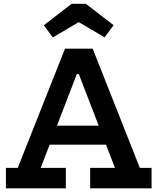

<svg xmlns="http://www.w3.org/2000/svg" viewBox="-20 -1018 852 1038"><path d="M609.5 -338.5V-236H201V-338.5ZM736 -110.5H799.5V0H467.5V-110.5H601.5L383 -677.5L451 -617.5H353L418.5 -677.5L200 -110.5H336V0H12V-110.5H76L331.5 -755H481ZM444 -997.5 594 -882 545.5 -816 405.5 -898.5 265.5 -815.5 217 -881.5 367 -997.5Z"/></svg>

Font: Hepta Slab SemiBold
Style: Regular
Weight: 600
Designer: Michael LaGattuta
Foundry: Michael LaGattuta
Version: Version 1.102